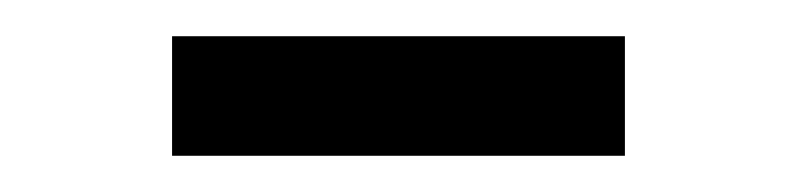

<svg xmlns="http://www.w3.org/2000/svg" viewBox="-20 -694 440 106"><path d="M75 -608V-674H325V-608Z"/></svg>

Font: Source Serif 4
Style: Regular
Weight: 400
Designer: Frank Grießhammer
Foundry: Adobe Systems Incorporated
Version: Version 4.004;hotconv 1.0.116;makeotfexe 2.5.65601